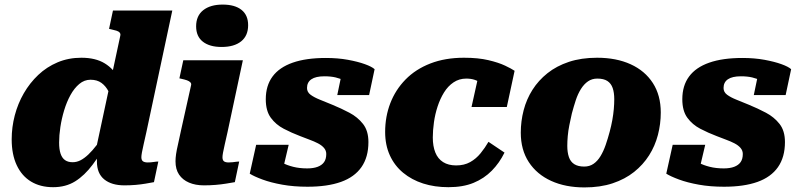

<svg xmlns="http://www.w3.org/2000/svg" viewBox="-20 -804 3494 838"><path d="M212 13Q156 13 115.5 -11.5Q75 -36 53 -83Q31 -130 31 -196Q31 -249 44.5 -300.5Q58 -352 84 -397Q110 -442 147 -477Q184 -512 231.5 -532Q279 -552 335 -552Q397 -552 437 -527.5Q477 -503 498 -461Q519 -419 524 -366L473 -349Q466 -381 454 -404.5Q442 -428 423 -442Q404 -456 375 -456Q348 -456 326 -437.5Q304 -419 287.5 -389Q271 -359 260 -322.5Q249 -286 243.5 -249.5Q238 -213 238 -182Q238 -152 244.5 -133Q251 -114 264 -105Q277 -96 297 -96Q315 -96 331.5 -104.5Q348 -113 365.5 -129.5Q383 -146 403 -172Q423 -198 448 -232L458 -200Q420 -133 384.5 -85.5Q349 -38 308 -12.5Q267 13 212 13ZM523 5Q467 5 435 -21Q403 -47 403 -99Q403 -104 403 -109.5Q403 -115 403.5 -123Q404 -131 405 -141L394 -130L505 -648Q507 -656 502.5 -661.5Q498 -667 488.5 -670Q479 -673 465 -676L456 -678L473 -758H732L619 -228Q612 -196 607 -174.5Q602 -153 599.5 -139Q597 -125 597 -118Q597 -105 604 -100Q611 -95 625 -95Q638 -95 650.5 -97Q663 -99 671 -99L652 -9Q636 -6 615.5 -2.5Q595 1 572 3Q549 5 523 5Z M746 -100Q746 -114 748.5 -131.5Q751 -149 757 -174.5Q763 -200 771 -239L814 -432Q816 -439 811 -444.5Q806 -450 796 -453.5Q786 -457 772 -460L763 -462L780 -541H1040L973 -227Q966 -196 961 -174Q956 -152 953.5 -138.5Q951 -125 951 -118Q951 -105 957.5 -100Q964 -95 978 -95Q987 -95 995.5 -96Q1004 -97 1011 -98Q1018 -99 1024 -99L1005 -9Q988 -6 966.5 -2.5Q945 1 920.5 3Q896 5 870 5Q833 5 805 -7Q777 -19 761.5 -42Q746 -65 746 -100ZM836 -689Q836 -735 867 -759.5Q898 -784 952 -784Q1005 -784 1034 -761Q1063 -738 1063 -694Q1063 -648 1032.5 -623.5Q1002 -599 947 -599Q895 -599 865.5 -622Q836 -645 836 -689Z M1322 11Q1262 11 1212 2Q1162 -7 1125.5 -20.5Q1089 -34 1070 -46L1098 -172H1240L1210 -45Q1190 -51 1181.5 -64Q1173 -77 1173.5 -91Q1174 -105 1181 -114Q1193 -104 1212.5 -93.5Q1232 -83 1259.5 -76Q1287 -69 1321 -69Q1348 -69 1366.5 -76Q1385 -83 1394.5 -96.5Q1404 -110 1404 -132Q1404 -147 1394 -158.5Q1384 -170 1367.5 -178.5Q1351 -187 1330.5 -194.5Q1310 -202 1290 -210Q1253 -224 1218.5 -242Q1184 -260 1162 -290Q1140 -320 1140 -371Q1140 -430 1169.5 -470Q1199 -510 1257.5 -530.5Q1316 -551 1402 -551Q1455 -551 1498.5 -543Q1542 -535 1572.5 -524Q1603 -513 1615 -502L1591 -389H1452L1473 -490Q1488 -491 1497.5 -480.5Q1507 -470 1510 -457Q1513 -444 1505 -436Q1495 -445 1480.5 -453Q1466 -461 1445 -466Q1424 -471 1396 -471Q1358 -471 1339 -458Q1320 -445 1320 -420Q1320 -402 1335.5 -390.5Q1351 -379 1376 -369Q1401 -359 1430 -347Q1469 -331 1505 -312Q1541 -293 1564.5 -263Q1588 -233 1588 -184Q1588 -118 1557.5 -74.5Q1527 -31 1468 -10Q1409 11 1322 11Z M1971 -82Q2006 -82 2032 -96.5Q2058 -111 2077.5 -135Q2097 -159 2112 -185L2182 -138Q2160 -93 2126.5 -59Q2093 -25 2047 -6Q2001 13 1937 13Q1877 13 1827 -3Q1777 -19 1739.5 -50Q1702 -81 1681.5 -126Q1661 -171 1661 -228Q1661 -295 1683.5 -353.5Q1706 -412 1750 -457Q1794 -502 1858.5 -527Q1923 -552 2005 -552Q2067 -552 2111.5 -541.5Q2156 -531 2184.5 -517.5Q2213 -504 2226 -495L2192 -337H2038L2072 -490Q2087 -489 2094 -480Q2101 -471 2103 -459Q2105 -447 2102.5 -437Q2100 -427 2094 -422Q2087 -434 2076.5 -442.5Q2066 -451 2050.5 -456Q2035 -461 2015 -461Q1984 -461 1959.5 -444.5Q1935 -428 1918 -400.5Q1901 -373 1890 -339.5Q1879 -306 1874 -270.5Q1869 -235 1869 -204Q1869 -166 1880 -138.5Q1891 -111 1914 -96.5Q1937 -82 1971 -82Z M2641 -229Q2648 -255 2652.5 -280Q2657 -305 2659 -328Q2661 -351 2661 -371Q2661 -400 2654 -420Q2647 -440 2631 -450.5Q2615 -461 2587 -461Q2564 -461 2546.5 -449Q2529 -437 2515.5 -415.5Q2502 -394 2493 -366.5Q2484 -339 2476 -309Q2470 -283 2465 -258Q2460 -233 2458 -210Q2456 -187 2456 -167Q2456 -139 2463 -118.5Q2470 -98 2486.5 -87.5Q2503 -77 2530 -77Q2553 -77 2570.5 -89Q2588 -101 2601 -122.5Q2614 -144 2623.5 -171.5Q2633 -199 2641 -229ZM2253 -225Q2253 -275 2265.5 -323Q2278 -371 2304 -412Q2330 -453 2369.5 -484.5Q2409 -516 2463 -534Q2517 -552 2586 -552Q2670 -552 2732.5 -523.5Q2795 -495 2829.5 -441.5Q2864 -388 2864 -313Q2864 -263 2851.5 -215Q2839 -167 2813 -126Q2787 -85 2747.5 -53.5Q2708 -22 2654 -4Q2600 14 2531 14Q2448 14 2385.5 -14.5Q2323 -43 2288 -96.5Q2253 -150 2253 -225Z M3140 11Q3080 11 3030 2Q2980 -7 2943.5 -20.5Q2907 -34 2888 -46L2916 -172H3058L3028 -45Q3008 -51 2999.5 -64Q2991 -77 2991.5 -91Q2992 -105 2999 -114Q3011 -104 3030.5 -93.5Q3050 -83 3077.5 -76Q3105 -69 3139 -69Q3166 -69 3184.5 -76Q3203 -83 3212.5 -96.5Q3222 -110 3222 -132Q3222 -147 3212 -158.5Q3202 -170 3185.5 -178.5Q3169 -187 3148.5 -194.5Q3128 -202 3108 -210Q3071 -224 3036.5 -242Q3002 -260 2980 -290Q2958 -320 2958 -371Q2958 -430 2987.5 -470Q3017 -510 3075.5 -530.5Q3134 -551 3220 -551Q3273 -551 3316.5 -543Q3360 -535 3390.5 -524Q3421 -513 3433 -502L3409 -389H3270L3291 -490Q3306 -491 3315.5 -480.5Q3325 -470 3328 -457Q3331 -444 3323 -436Q3313 -445 3298.5 -453Q3284 -461 3263 -466Q3242 -471 3214 -471Q3176 -471 3157 -458Q3138 -445 3138 -420Q3138 -402 3153.5 -390.5Q3169 -379 3194 -369Q3219 -359 3248 -347Q3287 -331 3323 -312Q3359 -293 3382.5 -263Q3406 -233 3406 -184Q3406 -118 3375.5 -74.5Q3345 -31 3286 -10Q3227 11 3140 11Z"/></svg>

Font: Roboto Serif 20pt ExtraBold
Style: Italic
Weight: 800
Italic angle: -10°
Version: Version 1.007